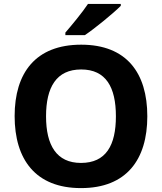

<svg xmlns="http://www.w3.org/2000/svg" viewBox="-20 -954 831 984"><path d="M599 -924V-934H431C401 -889 347 -824 315 -787V-774H415C466 -808 561 -886 599 -924ZM735 -358C735 -580 629 -725 396 -725C162 -725 55 -580 55 -359C55 -137 162 10 395 10C629 10 735 -137 735 -358ZM216 -358C216 -507 269 -598 396 -598C523 -598 574 -507 574 -358C574 -209 523 -119 395 -119C270 -119 216 -209 216 -358Z"/></svg>

Font: Noto Sans Lao UI
Style: Bold
Weight: 700
Designer: Monotype Design Team
Foundry: Monotype Imaging Inc.
Version: Version 2.000